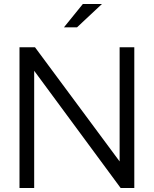

<svg xmlns="http://www.w3.org/2000/svg" viewBox="-20 -935 765 955"><path d="M298 -799H363L487 -915H392ZM77 0H150V-583L580 0H648V-700H575V-132L154 -700H77Z"/></svg>

Font: Red Hat Display
Style: Regular
Weight: 400
Designer: Pentagram, MCKL
Foundry: Pentagram, MCKL
Version: Version 1.023